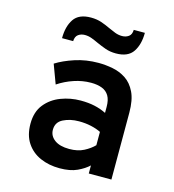

<svg xmlns="http://www.w3.org/2000/svg" viewBox="-109 -815 834 918"><g transform="rotate(15 308.0 -355.5)"><path d="M269 12Q215.5 12 172.8 -7Q130 -26 105 -63.8Q80 -101.5 80 -158Q80 -217 110 -254.2Q140 -291.5 186.8 -309.2Q233.5 -327 284 -327Q323 -327 353.5 -320.2Q384 -313.5 411 -300V-330Q411 -364 399 -384.2Q387 -404.5 364.2 -413.2Q341.5 -422 310 -422Q267.5 -422 225.8 -408Q184 -394 148 -370L113 -464Q150 -487.5 204 -505.2Q258 -523 320 -523Q354 -523 389.8 -516.2Q425.5 -509.5 455.8 -489.8Q486 -470 504.5 -431.8Q523 -393.5 523 -331V0H411V-40Q390 -20 355.8 -4Q321.5 12 269 12ZM290 -89Q332 -89 361.8 -104.5Q391.5 -120 411 -140V-206Q390 -216.5 361.8 -222.8Q333.5 -229 302 -229Q258 -229 224.5 -212.2Q191 -195.5 191 -158Q191 -127.5 217 -108.2Q243 -89 290 -89ZM387 -588Q358.5 -588 335.2 -596.2Q312 -604.5 291 -614Q273 -622.5 256.2 -628.8Q239.5 -635 222 -635Q203.5 -635 189.8 -625.2Q176 -615.5 175 -592H120Q120 -650 144.5 -686.5Q169 -723 229 -723Q257.5 -723 281 -715Q304.5 -707 325 -697Q342 -689 359 -682.5Q376 -676 394 -676Q413 -676 426.8 -686Q440.5 -696 441 -719H496Q496 -661.5 471.5 -624.8Q447 -588 387 -588Z"/></g></svg>

Font: Overpass Mono
Style: Bold
Weight: 700
Monospace: yes
Designer: Delve Withrington, Dave Bailey
Foundry: Delve Fonts LLC
Version: Version 4.000